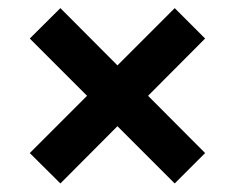

<svg xmlns="http://www.w3.org/2000/svg" viewBox="-20 -610 564 461"><path d="M125 -169.5 51.5 -242.5 189 -380 51.5 -517.5 125 -590.5 262 -453 399.5 -590.5 472.5 -517.5 335.5 -380 472.5 -242.5 399.5 -169.5 262 -307Z"/></svg>

Font: Encode Sans Semi Expanded SmBd
Style: Regular
Weight: 600
Width: 6
Designer: Multiple Designers
Foundry: Impallari Type
Version: Version 2.000